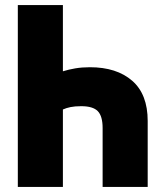

<svg xmlns="http://www.w3.org/2000/svg" viewBox="-20 -734 640 754"><path d="M227 -714V-454Q249 -461 275.5 -465.5Q302 -470 333 -470Q438 -470 499 -417Q560 -364 560 -259V0H383V-231Q383 -278 364 -297.5Q345 -317 299 -317Q274 -317 257 -313.5Q240 -310 227 -304V0H50V-714Z"/></svg>

Font: Noto Sans Mono Black
Style: Regular
Weight: 900
Designer: Monotype Design Team
Foundry: Monotype Imaging Inc.
Version: Version 2.014